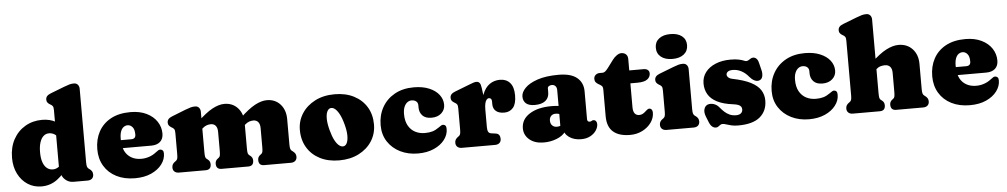

<svg xmlns="http://www.w3.org/2000/svg" viewBox="-41 -1110 7762 1480"><g transform="rotate(-5 3840.5 -370.0)"><path d="M388.5 -106 378.5 -108V-563Q378.5 -585.5 373 -593.8Q367.5 -602 358.5 -607L351.5 -611Q340.5 -617.5 333.5 -626.2Q326.5 -635 326.5 -649Q326.5 -665 336 -676Q345.5 -687 366.5 -695L472.5 -736Q498 -746 514.5 -750.5Q531 -755 549.5 -755Q568.5 -755 579.5 -742.2Q590.5 -729.5 590.5 -710V-142Q590.5 -116.5 594.2 -107Q598 -97.5 604.5 -92L611.5 -87Q623.5 -79 630 -68.5Q636.5 -58 636.5 -43Q636.5 -23 624 -11.5Q611.5 0 589.5 0H479.5Q443.5 0 416 -25Q388.5 -50 388.5 -83ZM24.5 -225Q24.5 -306.5 58 -367.8Q91.5 -429 149.5 -463Q207.5 -497 280.5 -497Q341.5 -497 386.5 -471.2Q431.5 -445.5 464.5 -393L407.5 -327Q389 -363 368.5 -376Q348 -389 324.5 -389Q300.5 -389 282.2 -373Q264 -357 253.8 -325.8Q243.5 -294.5 243.5 -249Q243.5 -201 255 -170Q266.5 -139 286.2 -124Q306 -109 330.5 -109Q356 -109 377.5 -125Q399 -141 415.5 -176L451.5 -136Q409 -66.5 355.2 -26.2Q301.5 14 232.5 14Q173 14 126 -16.5Q79 -47 51.8 -100.8Q24.5 -154.5 24.5 -225Z M1196 -311Q1196 -270 1171.2 -247.8Q1146.5 -225.5 1102 -225.5H820.5V-288H953Q987 -288 987 -321.5Q987 -362 970.8 -380Q954.5 -398 934 -398Q917.5 -398 903.2 -388Q889 -378 880.5 -356.2Q872 -334.5 872 -298.5Q872 -213.5 911.8 -172.2Q951.5 -131 1018 -131Q1048.5 -131 1078 -141Q1107.5 -151 1131.5 -170Q1146 -181.5 1154 -185.8Q1162 -190 1169.5 -189Q1178.5 -188.5 1186.2 -181.5Q1194 -174.5 1194 -157Q1194 -112.5 1164.8 -73.5Q1135.5 -34.5 1082.2 -10.2Q1029 14 956 14Q874 14 813 -17Q752 -48 718.5 -103.8Q685 -159.5 685 -233Q685 -309.5 717 -369Q749 -428.5 811.2 -462.8Q873.5 -497 964 -497Q1036.5 -497 1088.5 -471.5Q1140.5 -446 1168.2 -403.8Q1196 -361.5 1196 -311Z M1505.5 -452V-142Q1505.5 -113.5 1508.2 -103Q1511 -92.5 1518.5 -87L1526.5 -81Q1545.5 -67 1545.5 -43Q1545.5 0 1503.5 0H1296.5Q1275 0 1262.2 -11.5Q1249.5 -23 1249.5 -43Q1249.5 -58 1256 -68.5Q1262.5 -79 1274.5 -87L1281.5 -92Q1288.5 -97.5 1292 -107Q1295.5 -116.5 1295.5 -142V-305Q1295.5 -327.5 1290 -335.8Q1284.5 -344 1275.5 -349L1268.5 -353Q1257.5 -360 1250.5 -368.5Q1243.5 -377 1243.5 -391Q1243.5 -407 1253 -418Q1262.5 -429 1283.5 -437L1387.5 -478Q1413 -488 1429.5 -492.5Q1446 -497 1464.5 -497Q1483.5 -497 1494.5 -484.2Q1505.5 -471.5 1505.5 -452ZM1492.5 -310 1454.5 -354 1477.5 -376Q1547.5 -443 1598 -470Q1648.5 -497 1690.5 -497Q1755 -497 1794.8 -452.8Q1834.5 -408.5 1834.5 -337V-142Q1834.5 -113.5 1837.2 -103.2Q1840 -93 1847.5 -87L1855.5 -81Q1874.5 -67 1874.5 -43Q1874.5 0 1832.5 0H1626.5Q1584.5 0 1584.5 -43Q1584.5 -67 1603.5 -81L1611.5 -87Q1619 -92.5 1621.8 -103Q1624.5 -113.5 1624.5 -142V-286Q1624.5 -317.5 1611 -333.8Q1597.5 -350 1573.5 -350Q1558 -350 1542 -344.8Q1526 -339.5 1509.5 -325ZM1821.5 -310 1783.5 -354 1806.5 -376Q1876.5 -443 1927 -470Q1977.5 -497 2019.5 -497Q2084 -497 2123.8 -452.8Q2163.5 -408.5 2163.5 -337V-142Q2163.5 -116.5 2167.2 -107Q2171 -97.5 2177.5 -92L2184.5 -87Q2196.5 -78 2203 -68Q2209.5 -58 2209.5 -43Q2209.5 -23 2197 -11.5Q2184.5 0 2162.5 0H1955.5Q1913.5 0 1913.5 -43Q1913.5 -67 1932.5 -81L1940.5 -87Q1948 -92.5 1950.8 -103Q1953.5 -113.5 1953.5 -142V-286Q1953.5 -317.5 1940 -333.8Q1926.5 -350 1902.5 -350Q1887 -350 1871 -344.8Q1855 -339.5 1838.5 -325Z M2544 -497Q2629.5 -497 2693 -464.2Q2756.5 -431.5 2791.5 -373.5Q2826.5 -315.5 2826.5 -239Q2826.5 -167.5 2790 -110.2Q2753.5 -53 2688 -19.5Q2622.5 14 2536 14Q2451 14 2387.5 -18.5Q2324 -51 2288.8 -109.5Q2253.5 -168 2253.5 -246Q2253.5 -315.5 2290 -372.5Q2326.5 -429.5 2391.8 -463.2Q2457 -497 2544 -497ZM2581.5 -92Q2597.5 -96.5 2606.2 -117.5Q2615 -138.5 2614.5 -174.2Q2614 -210 2601 -258Q2587.5 -309 2570.5 -340.2Q2553.5 -371.5 2535.5 -384.5Q2517.5 -397.5 2501 -392.5Q2486 -388.5 2476.8 -368.5Q2467.5 -348.5 2467.8 -313Q2468 -277.5 2481.5 -226Q2495 -175 2511.8 -144Q2528.5 -113 2546.8 -100.2Q2565 -87.5 2581.5 -92Z M3378.5 -342.5Q3378.5 -304 3349.8 -277.8Q3321 -251.5 3273 -251.5Q3226.5 -251.5 3203.2 -276.2Q3180 -301 3180 -339.5V-355.5Q3180 -375.5 3166.5 -386.8Q3153 -398 3131 -398Q3113.5 -398 3098.2 -387Q3083 -376 3073.5 -353.8Q3064 -331.5 3064 -297.5Q3064 -244.5 3083.8 -209Q3103.5 -173.5 3137 -156Q3170.5 -138.5 3212 -138.5Q3246 -138.5 3270.5 -145.8Q3295 -153 3319.5 -170.5Q3334.5 -181.5 3342.2 -185.8Q3350 -190 3357 -189.5Q3368.5 -189 3375 -181Q3381.5 -173 3381.5 -155Q3381.5 -110.5 3351.8 -71.8Q3322 -33 3269 -9.5Q3216 14 3146 14Q3069.5 14 3008.5 -16.2Q2947.5 -46.5 2912.2 -100.8Q2877 -155 2877 -227.5Q2877 -305 2911.2 -366Q2945.5 -427 3008.2 -462Q3071 -497 3156.5 -497Q3225 -497 3274.8 -476.2Q3324.5 -455.5 3351.5 -420.5Q3378.5 -385.5 3378.5 -342.5Z M3668.5 -264Q3668.5 -345 3688.2 -396.5Q3708 -448 3743 -472.5Q3778 -497 3823.5 -497Q3872.5 -497 3901 -464.5Q3929.5 -432 3929.5 -367Q3929.5 -302 3903.8 -272Q3878 -242 3836 -242Q3792.5 -242 3770.5 -261.5Q3748.5 -281 3748.5 -314.5V-336Q3748.5 -350 3742.5 -356.5Q3736.5 -363 3726.5 -363Q3716.5 -363 3708.5 -353.8Q3700.5 -344.5 3696 -325.8Q3691.5 -307 3691.5 -279ZM3678.5 -446 3691.5 -348V-142Q3691.5 -118.5 3697.8 -106.5Q3704 -94.5 3719.5 -92L3754.5 -87Q3773.5 -84.5 3781.5 -72.5Q3789.5 -60.5 3789.5 -43Q3789.5 -23 3777 -11.5Q3764.5 0 3742.5 0H3485.5Q3464 0 3451.2 -11.5Q3438.5 -23 3438.5 -43Q3438.5 -58 3445 -68.2Q3451.5 -78.5 3463.5 -87L3470.5 -92Q3477.5 -97 3481 -106.8Q3484.5 -116.5 3484.5 -142V-305Q3484.5 -327.5 3479 -335.8Q3473.5 -344 3464.5 -349L3457.5 -353Q3446.5 -359.5 3439.5 -368.2Q3432.5 -377 3432.5 -391Q3432.5 -407 3442 -418Q3451.5 -429 3472.5 -437L3578.5 -478Q3600.5 -486.5 3615.2 -491.8Q3630 -497 3641.5 -497Q3656.5 -497 3665.8 -486Q3675 -475 3678.5 -446Z M4276.5 -82.5V-95.5L4256.5 -99V-380Q4256.5 -399 4246.2 -410.5Q4236 -422 4218.5 -422Q4205.5 -422 4195.8 -415.8Q4186 -409.5 4186 -399V-368Q4186 -326 4157.2 -303Q4128.5 -280 4075 -280Q4029.5 -280 4007.2 -299.2Q3985 -318.5 3985 -353Q3985 -386 4017 -419Q4049 -452 4114 -474Q4179 -496 4277 -496Q4372.5 -496 4419.2 -457.2Q4466 -418.5 4466 -351.5V-135Q4466 -127.5 4470.2 -121.2Q4474.5 -115 4485 -115Q4491 -115 4494.5 -116.5Q4498 -118 4501 -120Q4503.5 -121.5 4506.2 -122.8Q4509 -124 4513 -124Q4526.5 -124 4533.8 -114.8Q4541 -105.5 4541 -92Q4541 -67 4524.8 -42.5Q4508.5 -18 4478.8 -2Q4449 14 4408 14Q4352 14 4314.2 -13.2Q4276.5 -40.5 4276.5 -82.5ZM3967 -108Q3967 -178 4031.5 -219Q4096 -260 4202 -260Q4231 -260 4253.8 -256.8Q4276.5 -253.5 4290.5 -247L4269.5 -188.5Q4259.5 -194 4249.5 -196.5Q4239.5 -199 4227.5 -199Q4206 -199 4193 -185.5Q4180 -172 4180 -150Q4180 -126 4193.8 -112Q4207.5 -98 4230.5 -98Q4246.5 -98 4259 -103.8Q4271.5 -109.5 4277.5 -116L4290.5 -57Q4266 -23 4219 -4.5Q4172 14 4119 14Q4049.5 14 4008.2 -21Q3967 -56 3967 -108Z M4583.5 -394 4576.5 -398Q4564 -405 4556.5 -414.8Q4549 -424.5 4549 -440Q4549 -458.5 4562 -470.2Q4575 -482 4595 -482H4617Q4627 -482 4637.2 -490Q4647.5 -498 4661 -516L4705 -575Q4719 -594 4737.8 -607Q4756.5 -620 4773 -620Q4795.5 -620 4809.2 -607Q4823 -594 4823 -570V-197Q4823 -165.5 4835 -149.2Q4847 -133 4871 -133Q4886 -133 4897.5 -139.5Q4909 -146 4918.2 -154.8Q4927.5 -163.5 4936 -169.8Q4944.5 -176 4953.5 -175Q4963 -174.5 4969.5 -165.8Q4976 -157 4976 -142Q4976 -101 4950.5 -65.2Q4925 -29.5 4882 -7.8Q4839 14 4787 14Q4701.5 14 4656.2 -25.2Q4611 -64.5 4611 -146V-350Q4611 -372.5 4603.2 -380Q4595.5 -387.5 4583.5 -394ZM4750 -382V-482H4934Q4954.5 -482 4966.2 -472.5Q4978 -463 4978 -445Q4978 -418 4954.5 -400Q4931 -382 4876 -382Z M5280 -452V-142Q5280 -116.5 5283.8 -107Q5287.5 -97.5 5294 -92L5301 -87Q5313 -79 5319.5 -68.5Q5326 -58 5326 -43Q5326 -23 5313.5 -11.5Q5301 0 5279 0H5069Q5047.5 0 5034.8 -11.5Q5022 -23 5022 -43Q5022 -58 5028.5 -68.5Q5035 -79 5047 -87L5054 -92Q5061 -97.5 5064.5 -107Q5068 -116.5 5068 -142V-305Q5068 -327.5 5062.5 -335.8Q5057 -344 5048 -349L5041 -353Q5030 -360 5023 -368.5Q5016 -377 5016 -391Q5016 -407 5025.5 -418Q5035 -429 5056 -437L5162 -478Q5187.5 -488 5204 -492.5Q5220.5 -497 5239 -497Q5258 -497 5269 -484.2Q5280 -471.5 5280 -452ZM5163 -541Q5107 -541 5074.5 -567Q5042 -593 5042 -638Q5042 -682.5 5074.5 -708Q5107 -733.5 5163 -733.5Q5219 -733.5 5251.5 -708Q5284 -682.5 5284 -638Q5284 -593 5251.5 -567Q5219 -541 5163 -541Z M5618.5 -416Q5591.5 -416 5579.5 -406.5Q5567.5 -397 5567.5 -384Q5567.5 -376 5572.5 -368.8Q5577.5 -361.5 5586.8 -356Q5596 -350.5 5609.5 -348Q5696.5 -330.5 5748.8 -304Q5801 -277.5 5824.2 -241.5Q5847.5 -205.5 5847.5 -160Q5847.5 -80 5792.5 -33Q5737.5 14 5622.5 14Q5592.5 14 5569.8 8.5Q5547 3 5530.8 -2.5Q5514.5 -8 5503.5 -8Q5492.5 -8 5484.8 -2.2Q5477 3.5 5469.2 9.2Q5461.5 15 5450.5 15Q5435 15 5421.8 4.2Q5408.5 -6.5 5398.5 -31L5380.5 -76Q5367 -110.5 5374.8 -135Q5382.5 -159.5 5402.5 -167Q5423.5 -174.5 5448.5 -166.8Q5473.5 -159 5490.5 -138Q5506.5 -118.5 5524 -102.2Q5541.5 -86 5563.2 -76Q5585 -66 5613.5 -66Q5639 -66 5651.8 -77.5Q5664.5 -89 5664.5 -107Q5664.5 -119 5658.5 -128Q5652.5 -137 5638.2 -143Q5624 -149 5599.5 -152Q5522 -161.5 5474.8 -186Q5427.5 -210.5 5406 -247.5Q5384.5 -284.5 5384.5 -331Q5384.5 -381 5413 -418.2Q5441.5 -455.5 5491.5 -476.2Q5541.5 -497 5606.5 -497Q5646.5 -497 5671.2 -491.5Q5696 -486 5709 -480.5Q5722 -475 5726.5 -475Q5737 -475 5745.8 -480.5Q5754.5 -486 5763.2 -491.5Q5772 -497 5782.5 -497Q5796 -497 5807.2 -487Q5818.5 -477 5824.5 -453L5838.5 -396Q5845.5 -369 5840 -346Q5834.5 -323 5812.5 -317Q5795.5 -312.5 5776.2 -322.2Q5757 -332 5740.5 -352Q5716.5 -382 5684.8 -399Q5653 -416 5618.5 -416Z M6404 -342.5Q6404 -304 6375.2 -277.8Q6346.5 -251.5 6298.5 -251.5Q6252 -251.5 6228.8 -276.2Q6205.5 -301 6205.5 -339.5V-355.5Q6205.5 -375.5 6192 -386.8Q6178.5 -398 6156.5 -398Q6139 -398 6123.8 -387Q6108.5 -376 6099 -353.8Q6089.5 -331.5 6089.5 -297.5Q6089.5 -244.5 6109.2 -209Q6129 -173.5 6162.5 -156Q6196 -138.5 6237.5 -138.5Q6271.5 -138.5 6296 -145.8Q6320.5 -153 6345 -170.5Q6360 -181.5 6367.8 -185.8Q6375.5 -190 6382.5 -189.5Q6394 -189 6400.5 -181Q6407 -173 6407 -155Q6407 -110.5 6377.2 -71.8Q6347.5 -33 6294.5 -9.5Q6241.5 14 6171.5 14Q6095 14 6034 -16.2Q5973 -46.5 5937.8 -100.8Q5902.5 -155 5902.5 -227.5Q5902.5 -305 5936.8 -366Q5971 -427 6033.8 -462Q6096.5 -497 6182 -497Q6250.5 -497 6300.2 -476.2Q6350 -455.5 6377 -420.5Q6404 -385.5 6404 -342.5Z M6704 -310 6666 -354 6689 -376Q6759.5 -443.5 6811.5 -470.2Q6863.5 -497 6907 -497Q6974 -497 7015 -452.8Q7056 -408.5 7056 -337V-142Q7056 -116.5 7059.8 -107Q7063.5 -97.5 7070 -92L7077 -87Q7089 -78 7095.5 -68Q7102 -58 7102 -43Q7102 -23 7089.5 -11.5Q7077 0 7055 0H6846Q6804 0 6804 -43Q6804 -67 6823 -81L6831 -87Q6838.5 -92.5 6841.2 -103Q6844 -113.5 6844 -142V-286Q6844 -317.5 6829.8 -333.8Q6815.5 -350 6789 -350Q6772.5 -350 6755 -345Q6737.5 -340 6721 -325ZM6722 -710V-142Q6722 -113.5 6724.8 -103Q6727.5 -92.5 6735 -87L6743 -81Q6762 -67 6762 -43Q6762 0 6720 0H6511Q6489.5 0 6476.8 -11.5Q6464 -23 6464 -43Q6464 -58 6470.5 -68.5Q6477 -79 6489 -87L6496 -92Q6503 -97.5 6506.5 -107Q6510 -116.5 6510 -142V-563Q6510 -585.5 6504.5 -593.8Q6499 -602 6490 -607L6483 -611Q6472 -617.5 6465 -626.2Q6458 -635 6458 -649Q6458 -665 6467.5 -676Q6477 -687 6498 -695L6604 -736Q6629.5 -746 6646 -750.5Q6662.5 -755 6681 -755Q6700 -755 6711 -742.2Q6722 -729.5 6722 -710Z M7656.5 -311Q7656.5 -270 7631.8 -247.8Q7607 -225.5 7562.5 -225.5H7281V-288H7413.5Q7447.5 -288 7447.5 -321.5Q7447.5 -362 7431.2 -380Q7415 -398 7394.5 -398Q7378 -398 7363.8 -388Q7349.5 -378 7341 -356.2Q7332.5 -334.5 7332.5 -298.5Q7332.5 -213.5 7372.2 -172.2Q7412 -131 7478.5 -131Q7509 -131 7538.5 -141Q7568 -151 7592 -170Q7606.5 -181.5 7614.5 -185.8Q7622.5 -190 7630 -189Q7639 -188.5 7646.8 -181.5Q7654.5 -174.5 7654.5 -157Q7654.5 -112.5 7625.2 -73.5Q7596 -34.5 7542.8 -10.2Q7489.5 14 7416.5 14Q7334.5 14 7273.5 -17Q7212.5 -48 7179 -103.8Q7145.5 -159.5 7145.5 -233Q7145.5 -309.5 7177.5 -369Q7209.5 -428.5 7271.8 -462.8Q7334 -497 7424.5 -497Q7497 -497 7549 -471.5Q7601 -446 7628.8 -403.8Q7656.5 -361.5 7656.5 -311Z"/></g></svg>

Font: Fraunces SuperSoft 9pt
Style: Regular
Weight: 900
Version: Version 1.000;[b76b70a41]